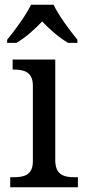

<svg xmlns="http://www.w3.org/2000/svg" viewBox="-20 -786 360 806"><path d="M10 -619V-606H49C87 -628 127 -664 157 -696C187 -664 228 -628 266 -606H305V-619C274 -657 226 -721 205 -766H110C89 -721 41 -657 10 -619ZM23 0H307V-42H294C249 -42 212 -51 212 -114V-536H33V-494H36C80 -494 118 -485 118 -426V-109C118 -50 80 -42 36 -42H23Z"/></svg>

Font: Noto Fangsong KSS Vertical
Style: Regular
Weight: 400
Designer: LIU Zhao, ZHANG Congyu, Kushim JIANG
Foundry: Guyu Beijing Co. Ltd.
Version: Version 1.000;November 16, 2022;FontCreator 11.5.0.2427 64-b